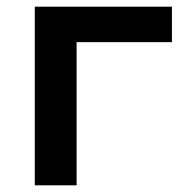

<svg xmlns="http://www.w3.org/2000/svg" viewBox="-20 -554 541 574"><path d="M494 -428H209V0H84V-534H494Z"/></svg>

Font: mBank SemiBold
Style: Regular
Weight: 600
Designer: Julieta Ulanovsky
Foundry: Julieta Ulanovsky
Version: Version 7.200